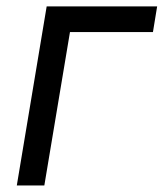

<svg xmlns="http://www.w3.org/2000/svg" viewBox="-20 -565 499 585"><path d="M458.8 -545.5 446 -467.3H193.2L115.1 0H31.2L122.2 -545.5Z"/></svg>

Font: Inter UI
Style: Italic
Weight: 400
Italic angle: -9.39999°
Designer: Rasmus Andersson
Foundry: rsms
Version: 3.2;8d6f07862